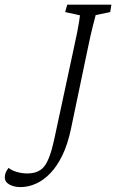

<svg xmlns="http://www.w3.org/2000/svg" viewBox="-159 -593 490 811"><path d="M140.6 -47.9Q127 16.6 104.5 63Q82 109.4 53.2 139.2Q24.4 168.9 -7.8 183.1Q-40 197.3 -72.3 197.3Q-99.6 197.3 -119.1 186.5Q-138.7 175.8 -138.7 156.2Q-138.7 146.5 -135.3 137.2Q-131.8 127.9 -123 116.2Q-109.4 127 -87.9 133.3Q-66.4 139.6 -43.9 139.6Q4.9 139.6 28.3 109.4Q51.8 79.1 69.3 -1L151.4 -382.8Q162.1 -430.7 167.5 -459Q172.9 -487.3 175.3 -502.9Q177.7 -518.6 178.7 -528.3L116.2 -542L125 -573.2H311.5L306.6 -542L245.1 -529.3Q241.2 -513.7 232.9 -481.9Q224.6 -450.2 210.9 -383.8Z"/></svg>

Font: Crimson Pro ExtraLight
Style: Italic
Weight: 250
Italic angle: -12°
Designer: Jacques Le Bailly
Foundry: Baron von Fonthausen
Version: Version 1.003